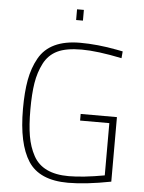

<svg xmlns="http://www.w3.org/2000/svg" viewBox="-59 -925 737 981"><g transform="rotate(5 309.5 -434.5)"><path d="M361 -313V-347H547V-16Q418 9 327 9Q180 9 122.5 -80Q65 -169 65 -347Q65 -434 76.5 -496.5Q88 -559 116 -609Q172 -709 327 -709Q416 -709 516 -690L547 -684L544 -649Q418 -675 338 -675Q258 -675 213 -653Q168 -631 144.5 -585Q121 -539 112 -483.5Q103 -428 103 -347.5Q103 -267 112.5 -211.5Q122 -156 146 -112Q193 -25 327 -25Q401 -25 511 -45V-313ZM296 -823V-878H331V-823Z"/></g></svg>

Font: Titillium Web ExtraLight
Style: Regular
Weight: 275
Version: Version 1.002;PS 57.000;hotconv 1.0.70;makeotf.lib2.5.55311